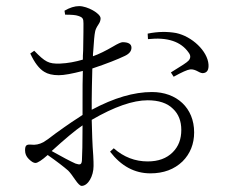

<svg xmlns="http://www.w3.org/2000/svg" viewBox="-20 -566 737 628"><path d="M247 42C268 42 286 10 286 -23C286 -30 286 -41 285 -57C282 -94 281 -133 280 -174C354 -217 415 -238 463 -238C499 -238 527 -229 546 -210C564 -193 573 -170 573 -141C573 -111 564 -87 545 -68C525 -48 498 -38 463 -38C422 -38 385 -52 352 -81L340 -70C376 -23 420 1 472 1C515 1 550 -12 577 -38C602 -63 615 -95 615 -133C615 -213 558 -265 477 -265C418 -265 353 -246 280 -207V-240C280 -264 281 -298 282 -342C330 -358 365 -372 388 -383C403 -390 410 -399 410 -410C410 -422 400 -428 381 -428C376 -428 365 -423 350 -414C326 -400 304 -389 284 -382C284 -386 284 -392 285 -399C287 -432 289 -453 291 -462C292 -469 296 -477 302 -486C307 -493 309 -500 309 -506C309 -522 266 -546 239 -546C224 -546 208 -541 191 -531L193 -518C214 -518 228 -517 236 -514C251 -509 253 -505 253 -489C253 -480 253 -450 252 -401C251 -388 251 -378 251 -371C227 -364 202 -359 176 -358C139 -357 128 -363 92 -400L79 -391C93 -361 108 -341 125 -331C136 -324 152 -320 172 -320C190 -320 216 -325 251 -334C250 -309 250 -275 250 -231V-190C231 -178 201 -158 161 -129C142 -114 129 -105 122 -101C109 -94 95 -91 81 -93C66 -94 62 -90 62 -74C62 -63 66 -54 74 -46C83 -37 90 -33 96 -33C103 -33 117 -42 136 -59C166 -38 188 -21 203 -8C210 -1 217 9 226 22C235 35 242 42 247 42ZM227 -31C209 -39 183 -53 149 -72C192 -111 225 -139 250 -156C250 -97 249 -59 248 -42C247 -27 242 -26 227 -31ZM548 -315C575 -330 593 -338 602 -339C610 -340 619 -337 628 -332C635 -328 641 -326 646 -327C658 -329 663 -338 662 -355C659 -399 608 -447 556 -458C528 -463 497 -463 463 -456L464 -438C528 -445 572 -430 597 -394C604 -385 604 -376 597 -368C592 -362 573 -350 542 -331C541 -330 540 -330 539 -329Z"/></svg>

Font: AllPunType ExtraLight
Style: Regular
Weight: 280
Version: 1.0